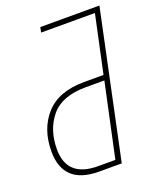

<svg xmlns="http://www.w3.org/2000/svg" viewBox="-134 -796 725 879"><g transform="rotate(-20 228.5 -357.0)"><path d="M196 0H306L457 -714H169L164 -689H426L366 -409H272Q147 -409 84.5 -339.5Q22 -270 22 -161Q22 0 196 0ZM200 -25Q49 -25 49 -162Q49 -257 101.5 -320.5Q154 -384 271 -384H361L284 -25Z"/></g></svg>

Font: Noto Sans UI SemiCondensed Thin
Style: Italic
Weight: 250
Width: 4
Italic angle: -12°
Designer: Monotype Design Team
Foundry: Monotype Imaging Inc.
Version: Version 1.901